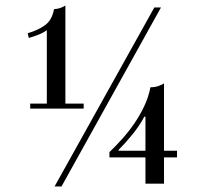

<svg xmlns="http://www.w3.org/2000/svg" viewBox="-20 -683 739 693"><path d="M537 -656H561L202 -10H177ZM149 -574Q135 -564 118 -557.5Q101 -551 84 -546L80 -563Q118 -574 143 -592.5Q168 -611 175 -650Q197 -651 216 -663V-309H282V-291H89V-309H149ZM375 -134Q397 -155 420 -180.5Q443 -206 463.5 -235.5Q484 -265 500 -298.5Q516 -332 523 -368Q534 -368 543 -370Q552 -372 558 -375Q566 -378 572 -382V-139H619V-115H572V-20H505V-115H375ZM408 -139H505V-262H501Q484 -230 459 -199Q434 -168 408 -142Z"/></svg>

Font: Elsie
Style: Regular
Weight: 400
Designer: Alejandro Inler
Foundry: Alejandro Inler
Version: 1.001